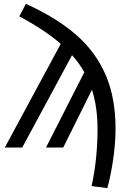

<svg xmlns="http://www.w3.org/2000/svg" viewBox="-20 -770 680 1002"><path d="M583 -98Q583 -23 570.5 62.5Q558 148 540 212L458 201Q489 60 489 -98Q489 -210 460 -302L310 0H220L420 -393Q394 -440 356 -482L96 0H5L297 -541Q217 -611 81 -685L115 -750Q274 -678 376.5 -589Q479 -500 531 -380Q583 -260 583 -98Z"/></svg>

Font: FiraGO
Style: Regular
Weight: 400
Designer: bBox Type
Foundry: bBox Type GmbH
Version: Version 1.001;April 20, 2020;FontCreator 12.0.0.2555 64-bit